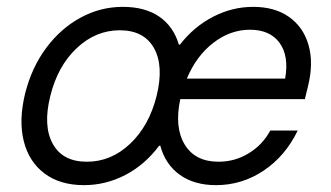

<svg xmlns="http://www.w3.org/2000/svg" viewBox="-20 -530 965 560"><path d="M225 10Q155 10 109.6 -24.2Q64.2 -58.3 49.2 -118.8Q34.2 -179.2 53.3 -257.5Q72.5 -333.3 114.6 -390Q156.7 -446.7 214.6 -478.3Q272.5 -510 338.3 -510Q402.5 -510 444.2 -481.7Q485.8 -453.3 501.7 -400H505Q545.8 -452.5 601.7 -481.2Q657.5 -510 718.3 -510Q781.7 -510 823.3 -480.4Q865 -450.8 880 -398.3Q895 -345.8 878.3 -278.3L869.2 -240.8H505.8Q488.3 -158.3 518.8 -108.3Q549.2 -58.3 617.5 -58.3Q665 -58.3 705.4 -82.9Q745.8 -107.5 768.3 -149.2H848.3Q812.5 -75 749.2 -32.5Q685.8 10 610 10Q546.7 10 504.6 -20Q462.5 -50 447.5 -105H444.2Q402.5 -49.2 345.4 -19.6Q288.3 10 225 10ZM233.3 -58.3Q304.2 -58.3 359.6 -110.8Q415 -163.3 436.7 -250Q458.3 -337.5 429.2 -389.6Q400 -441.7 329.2 -441.7Q259.2 -441.7 203.8 -389.6Q148.3 -337.5 126.7 -250Q105 -163.3 133.8 -110.8Q162.5 -58.3 233.3 -58.3ZM525 -300.8H811.7Q823.3 -366.7 795.4 -405Q767.5 -443.3 709.2 -443.3Q651.7 -443.3 602.1 -405Q552.5 -366.7 525 -300.8Z"/></svg>

Font: Funnel Sans Light Light
Style: Italic
Weight: 300
Italic angle: -14.036°
Version: Version 1.000